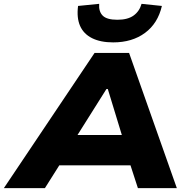

<svg xmlns="http://www.w3.org/2000/svg" viewBox="-61 -981 981 1001"><path d="M-41 0 432 -705H612L861 0H658L594 -197L667 -119H199L298 -198L173 0ZM494 -517 314 -231 288 -277H629L588 -232L501 -517ZM529 -760Q463 -760 419 -782Q375 -804 356.5 -846Q338 -888 346 -950L456 -961Q453 -921 474.5 -899.5Q496 -878 551 -878Q605 -878 635.5 -900Q666 -922 677 -961L783 -950Q762 -859 695 -809.5Q628 -760 529 -760Z"/></svg>

Font: Nunito Sans 7pt SemiExpanded Black
Style: Italic
Weight: 900
Width: 6
Italic angle: -9°
Designer: Vernon Adams
Foundry: Vernon Adams
Version: Version 3.101;gftools[0.9.27]